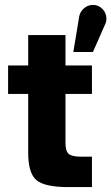

<svg xmlns="http://www.w3.org/2000/svg" viewBox="-20 -763 454 783"><path d="M247 -180Q247 -147 260 -135.5Q273 -124 311 -124H355V0H259Q162 0 128.5 -28.5Q95 -57 95 -140V-380H13V-496H95V-620H247V-496H355V-380H247ZM359 -743Q382 -743 398 -726.5Q414 -710 414 -686Q414 -677 411 -669L359 -551H279Q279 -551 291 -623Q303 -695 303 -696Q307 -716 323 -729.5Q339 -743 359 -743Z"/></svg>

Font: Atkinson Hyperlegible Pro
Style: Bold
Weight: 700
Designer: Elliott Scott, Megan Eiswerth, Linus Boman, Theodore Petrosky, Jacob Perez
Foundry: Braille Institute
Version: Version 1.5.1